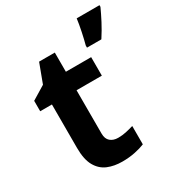

<svg xmlns="http://www.w3.org/2000/svg" viewBox="-182 -878 933 1006"><g transform="rotate(-30 285.0 -375.0)"><path d="M308 -109Q333 -109 356 -114Q379 -119 402 -126V-15Q378 -5 342.5 2.5Q307 10 265 10Q216 10 177.5 -6Q139 -22 116.5 -61.5Q94 -101 94 -171V-434H23V-497L105 -547L148 -662H243V-546H396V-434H243V-171Q243 -140 261 -124.5Q279 -109 308 -109ZM570 -750Q555 -717 535 -678.5Q515 -640 489 -600H402V-613Q410 -642 419 -685Q428 -728 432 -760H570Z"/></g></svg>

Font: Noto Sans Balinese
Style: Bold
Weight: 700
Designer: Aditya Bayu, David Williams
Foundry: David Williams
Version: Version 2.005; ttfautohint (v1.8.4.7-5d5b)